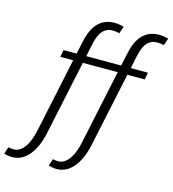

<svg xmlns="http://www.w3.org/2000/svg" viewBox="-241 -881 1080 1202"><g transform="rotate(15 298.5 -280.0)"><path d="M450.7 -475.1H224.6L121.6 9.8Q111.8 55.7 95.5 92.5Q79.1 129.4 57.1 155.5Q35.2 181.6 8.1 195.6Q-19 209.5 -50.3 209.5Q-65.9 209.5 -79.6 207Q-93.3 204.6 -103.5 201.2L-88.9 155.8Q-81.5 157.7 -72 158.9Q-62.5 160.2 -55.2 160.2Q-30.3 160.2 -11.2 146.2Q7.8 132.3 21.7 110.4Q35.6 88.4 44.9 61.5Q54.2 34.7 59.6 8.8L162.1 -475.1H78.6L87.4 -521H171.9L188 -595.7Q196.3 -637.2 210 -669.4Q223.6 -701.7 243.9 -723.6Q264.2 -745.6 291.3 -757.1Q318.4 -768.6 354 -768.6Q369.6 -768.6 386.2 -765.6Q402.8 -762.7 413.1 -759.3L397 -713.4Q388.2 -715.8 377.4 -717.5Q366.7 -719.2 354.5 -719.2Q328.1 -719.2 310.5 -708.7Q293 -698.2 281 -681.2Q269 -664.1 262 -641.6Q254.9 -619.1 250 -595.7L234.4 -521H460.4L476.6 -595.7Q484.9 -637.2 498.5 -669.4Q512.2 -701.7 532.5 -723.6Q552.7 -745.6 579.8 -757.1Q606.9 -768.6 642.6 -768.6Q658.2 -768.6 674.8 -765.6Q691.4 -762.7 701.7 -759.3L685.5 -713.4Q676.8 -715.8 666 -717.5Q655.3 -719.2 643.1 -719.2Q616.7 -719.2 599.1 -708.7Q581.5 -698.2 569.6 -681.2Q557.6 -664.1 550.5 -641.6Q543.5 -619.1 538.6 -595.7L522.9 -521H634.3L625.5 -475.1H513.2L410.2 9.8Q400.4 55.7 384 92.5Q367.7 129.4 345.7 155.5Q323.7 181.6 296.6 195.6Q269.5 209.5 238.3 209.5Q222.7 209.5 209 207Q195.3 204.6 185.1 201.2L199.7 155.8Q207 157.7 216.6 158.9Q226.1 160.2 233.4 160.2Q258.3 160.2 277.3 146.2Q296.4 132.3 310.3 110.4Q324.2 88.4 333.5 61.5Q342.8 34.7 348.1 8.8Z"/></g></svg>

Font: Ufes Sans Light
Style: Italic
Weight: 200
Designer: Ricardo Esteves & Thais Bronze
Foundry: ProDesignUfes - Ricardo Esteves, Thais Bronze
Version: Version 2.0